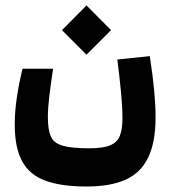

<svg xmlns="http://www.w3.org/2000/svg" viewBox="-20 -492 626 699"><path d="M295.4 187Q203.6 187 145.8 166Q87.9 145 60.8 95.5Q33.7 45.9 33.7 -38.6Q33.7 -86.4 41.5 -138.2Q49.3 -189.9 62 -241.7H173.3Q165.5 -190.9 159.9 -145Q154.3 -99.1 154.3 -65.4Q154.3 -20.5 164.8 4.2Q175.3 28.8 207.8 38.3Q240.2 47.9 305.7 47.9Q355.5 47.9 381.3 36.9Q407.2 25.9 416.5 2Q425.8 -22 425.8 -61.5Q425.8 -100.6 420.7 -155Q415.5 -209.5 407.2 -275.4L525.4 -287.6Q536.6 -213.9 541.5 -160.4Q546.4 -106.9 546.4 -66.4Q546.4 26.9 519 82.5Q491.7 138.2 436.3 162.6Q380.9 187 295.4 187ZM294.9 -293 205.6 -382.3 294.9 -472.2 384.3 -382.3Z"/></svg>

Font: Cascadia Mono PL
Style: Bold
Weight: 700
Monospace: yes
Designer: Aaron Bell
Foundry: Saja Typeworks
Version: Version 2404.023; ttfautohint (v1.8.4)